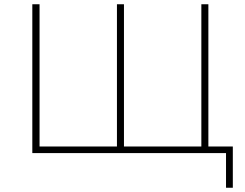

<svg xmlns="http://www.w3.org/2000/svg" viewBox="-20 -720 1151 903"><path d="M132 0V-700H166V-31H530V-700H563V-31H927V-700H960V0ZM1043 163V0H926V-31H1075V163Z"/></svg>

Font: Montserrat ExtraLight
Style: Regular
Weight: 200
Designer: Julieta Ulanovsky
Foundry: Julieta Ulanovsky
Version: Version 9.000; ttfautohint (v1.8.4.7-5d5b)